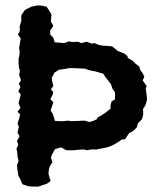

<svg xmlns="http://www.w3.org/2000/svg" viewBox="-20 -691 578 713"><path d="M80 -1 63 -7 55 -26 48 -39 44 -66 43 -78 49 -93 45 -111 44 -126 41 -139 48 -153 43 -168 53 -185 45 -198 50 -221 45 -231 50 -248 55 -266 45 -276 56 -290 49 -308 52 -320 57 -340 48 -352 56 -368 50 -380 58 -393 51 -413 54 -430 51 -437 49 -455V-473L52 -484L53 -499L51 -513L54 -532L57 -548L47 -563L54 -578L53 -592L59 -613V-634L71 -652L76 -656L96 -666L115 -670L123 -671L136 -670L153 -666L161 -654L171 -638L169 -611L178 -595L166 -577L167 -562L178 -551L183 -534L195 -533L218 -531L235 -537L252 -535L270 -536L282 -531L302 -536L321 -529L331 -531L347 -524L365 -521H371L396 -519L405 -512L417 -502L442 -492L454 -482V-476L472 -466L484 -454L497 -444L501 -431L509 -420L516 -407L510 -392L525 -371L521 -364L525 -336L526 -320L520 -300L511 -286L512 -268L510 -257L506 -247L492 -233L488 -218L474 -204L460 -197L451 -184L446 -175L431 -172L415 -161L401 -153L382 -145L369 -142L354 -139L339 -136H319L302 -133L292 -136L272 -135L254 -133H227L217 -138L207 -144L184 -137L173 -117L169 -105L175 -89L166 -75L162 -65L160 -46L168 -19L153 -8L139 -4L123 2H106L88 1ZM312 -238 326 -242 339 -248 344 -256 356 -262 369 -271 374 -274 391 -288 390 -297 394 -314 407 -322V-348L398 -361L392 -378L386 -386L376 -399L370 -407L364 -417L344 -423L329 -427L321 -428L303 -433L297 -436L253 -438H236L227 -436L214 -434L199 -432L182 -421L176 -409L172 -402L174 -388L178 -372L169 -359L178 -349L175 -338L167 -323L178 -311L173 -296L168 -280L175 -270L179 -259L184 -242L205 -241H211L236 -243L241 -241L273 -242L287 -243H294Z"/></svg>

Font: Winky Rough Medium
Style: Regular
Weight: 500
Designer: Simon Atzbach
Foundry: typofactur
Version: Version 1.206; ttfautohint (v1.8.4.7-5d5b)